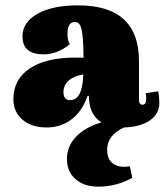

<svg xmlns="http://www.w3.org/2000/svg" viewBox="-20 -464 620 717"><path d="M154 12Q98 12 64 -17Q30 -46 30 -94Q30 -167 90.5 -208Q151 -249 261 -249Q281 -249 292 -248Q291 -328 284.5 -355Q278 -382 260 -382Q232 -382 232 -338Q232 -312 241 -299Q194 -261 143 -261Q64 -261 64 -328Q64 -381 120 -412.5Q176 -444 271 -444Q499 -444 499 -236V-92Q499 -73 512 -73Q526 -73 526 -95Q526 -107 524 -116L571 -123Q575 -101 575 -80Q575 -39 540 -14.5Q505 10 443 12Q380 41 380 96Q380 126 397 142.5Q414 159 444 159Q451 159 465 157L474 200Q415 233 347 233Q294 233 262 205Q230 177 230 130Q230 82 264 46.5Q298 11 359 -7Q312 -36 312 -106H307Q288 -50 248 -19Q208 12 154 12ZM217 -120Q217 -90 242 -90Q288 -90 291 -186Q257 -181 237 -163.5Q217 -146 217 -120Z"/></svg>

Font: Arapey Black
Style: Regular
Weight: 900
Designer: Eduardo Rodriguez Tunni
Foundry: Eduardo Rodriguez Tunni
Version: Version 4.000